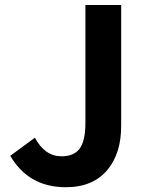

<svg xmlns="http://www.w3.org/2000/svg" viewBox="-20 -743 595 776"><path d="M246.1 13.7Q95.7 13.7 21.5 -113.3L121.1 -186.5Q161.1 -111.3 228.5 -111.3Q277.3 -111.3 300.8 -140.6Q325.2 -172.9 325.2 -245.1V-722.7H469.7V-477.5V-233.4Q469.7 -125 416 -58.6Q357.4 13.7 246.1 13.7Z"/></svg>

Font: Bpmf GenSeki Gothic B
Style: B
Weight: 700
Foundry: But Ko
Version: Version 1.320